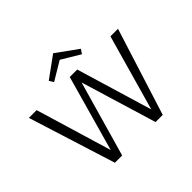

<svg xmlns="http://www.w3.org/2000/svg" viewBox="-188 -1113 1365 1365"><g transform="rotate(-45 494.5 -430.5)"><path d="M494 -795 354 -711 333 -744 494 -861 656 -744 634 -711ZM867 -658H943L735 0H663L490 -571L327 0H254L47 -658H125L297 -85L458 -658H533L705 -85Z"/></g></svg>

Font: EauTestSC
Style: Regular
Weight: 400
Designer: Christian Thalmann (Catharsis Fonts)
Version: Version 0.001;PS 000.001;hotconv 1.0.88;makeotf.lib2.5.64775